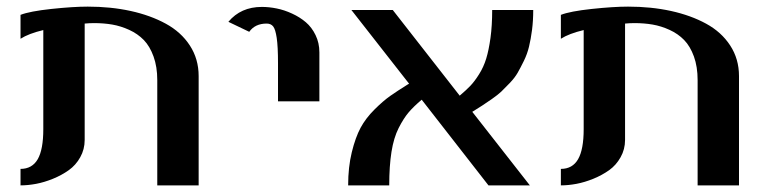

<svg xmlns="http://www.w3.org/2000/svg" viewBox="-20 -560 2302 580"><path d="M42 -515.1Q69.3 -525.9 135.3 -533Q201.2 -540 245.1 -540Q314.5 -540 374.5 -526.9Q434.6 -513.7 480.7 -488.5Q526.9 -463.4 553.5 -422.6Q580.1 -381.8 580.1 -330.1V0H455.1V-317.9Q455.1 -358.4 443.8 -389.4Q432.6 -420.4 414.3 -439.2Q396 -458 370.4 -469.7Q344.7 -481.4 319.1 -485.8Q293.5 -490.2 264.2 -490.2Q250.5 -490.2 235.8 -488.8V-137.2Q235.8 -108.9 222.4 -85Q209 -61 187.7 -45.9Q166.5 -30.8 140.1 -20Q113.8 -9.3 88.9 -4.6Q64 0 42 0V-49.8Q77.1 -49.8 94 -79.1Q110.8 -108.4 110.8 -169.9V-469.2Q66.4 -458.5 42 -442.9Z M819.8 -253.9V-369.1Q819.8 -419.4 815.9 -445.6Q812 -471.7 805.2 -480.2Q798.3 -488.8 785.6 -488.8Q750.5 -488.8 732.9 -463.9L669.9 -494.1Q707.5 -539.1 771 -539.1Q793 -539.1 815.9 -534.4Q838.9 -529.8 862.3 -519Q885.7 -508.3 903.8 -492.9Q921.9 -477.5 933.3 -453.9Q944.8 -430.2 944.8 -401.9V-253.9Z M1215.8 -307.1 1041.5 -529.8H1166.5L1368.7 -271Q1387.7 -287.1 1400.6 -300.5Q1413.6 -314 1427.2 -335.7Q1440.9 -357.4 1448.7 -382.8Q1456.5 -408.2 1461.7 -445.6Q1466.8 -482.9 1466.8 -529.8H1590.8Q1590.8 -498 1587.2 -469.7Q1583.5 -441.4 1578.1 -419.2Q1572.8 -397 1562.5 -376Q1552.2 -355 1543.7 -340.1Q1535.2 -325.2 1519.8 -309.1Q1504.4 -293 1494.4 -283.4Q1484.4 -273.9 1465.6 -260.7Q1446.8 -247.6 1436.8 -241.2Q1426.8 -234.9 1406.7 -222.2L1580.6 0H1455.6L1253.9 -258.8Q1229.5 -238.3 1214.4 -220.5Q1199.2 -202.6 1184.3 -173.3Q1169.4 -144 1162.6 -101.3Q1155.8 -58.6 1155.8 0H1031.7Q1031.7 -55.2 1042.7 -100.1Q1053.7 -145 1069.3 -174.1Q1085 -203.1 1111.3 -229.2Q1137.7 -255.4 1158.9 -270.3Q1180.2 -285.2 1211.4 -304.7Q1214.4 -306.2 1215.8 -307.1Z M1674.3 -515.1Q1701.7 -525.9 1767.6 -533Q1833.5 -540 1877.4 -540Q1946.8 -540 2006.8 -526.9Q2066.9 -513.7 2113 -488.5Q2159.2 -463.4 2185.8 -422.6Q2212.4 -381.8 2212.4 -330.1V0H2087.4V-317.9Q2087.4 -358.4 2076.2 -389.4Q2064.9 -420.4 2046.6 -439.2Q2028.3 -458 2002.7 -469.7Q1977.1 -481.4 1951.4 -485.8Q1925.8 -490.2 1896.5 -490.2Q1882.8 -490.2 1868.2 -488.8V-137.2Q1868.2 -108.9 1854.7 -85Q1841.3 -61 1820.1 -45.9Q1798.8 -30.8 1772.5 -20Q1746.1 -9.3 1721.2 -4.6Q1696.3 0 1674.3 0V-49.8Q1709.5 -49.8 1726.3 -79.1Q1743.2 -108.4 1743.2 -169.9V-469.2Q1698.7 -458.5 1674.3 -442.9Z"/></svg>

Font: Pfennig
Style: Bold
Weight: 700
Version: Version 20120410 ; ttfautohint (v0.8)